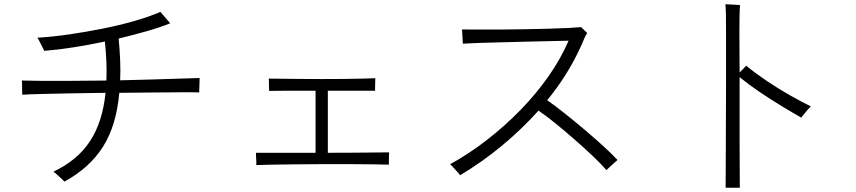

<svg xmlns="http://www.w3.org/2000/svg" viewBox="-20 -827 4040 906"><path d="M284 30Q281 26 270 16Q259 6 248 -4Q237 -14 232 -17Q345 -70 404.5 -160.5Q464 -251 478 -389Q392 -388 312.5 -386.5Q233 -385 173 -383.5Q113 -382 85 -380Q85 -386 84.5 -400.5Q84 -415 84 -429Q84 -443 83 -447Q112 -446 173.5 -445.5Q235 -445 315.5 -445.5Q396 -446 482 -447Q484 -489 482 -535Q480 -581 475 -631Q400 -615 325.5 -603.5Q251 -592 189 -587Q187 -592 180 -605Q173 -618 166.5 -631.5Q160 -645 156 -649Q225 -653 305 -664.5Q385 -676 465 -692Q545 -708 616 -728.5Q687 -749 737 -771Q741 -766 750.5 -755Q760 -744 769.5 -733Q779 -722 783 -717Q736 -698 673 -680Q610 -662 540 -645Q545 -591 547 -542Q549 -493 547 -448Q626 -450 699 -452Q772 -454 830.5 -456Q889 -458 922 -459Q922 -455 921.5 -440Q921 -425 920.5 -410Q920 -395 920 -391Q887 -392 828 -391.5Q769 -391 695.5 -390.5Q622 -390 543 -389Q529 -234 466 -134.5Q403 -35 284 30Z M1189 -48Q1190 -52 1189.5 -66.5Q1189 -81 1188 -93Q1188 -104 1188 -106H1469V-399Q1398 -399 1337 -399Q1276 -399 1250 -398Q1250 -402 1249.5 -415Q1249 -428 1249 -440.5Q1249 -453 1248 -456Q1269 -456 1307.5 -455.5Q1346 -455 1396 -454.5Q1446 -454 1499 -454Q1552 -454 1601.5 -454.5Q1651 -455 1690.5 -456Q1730 -457 1751 -458Q1751 -454 1750.5 -441Q1750 -428 1750 -415Q1750 -402 1750 -399H1527V-106Q1594 -106 1654.5 -106.5Q1715 -107 1758.5 -107.5Q1802 -108 1816 -108Q1816 -105 1815.5 -92Q1815 -79 1815 -66Q1815 -53 1815 -50Q1793 -51 1745 -51.5Q1697 -52 1634 -52.5Q1571 -53 1503 -52.5Q1435 -52 1371.5 -51.5Q1308 -51 1260 -50Q1212 -49 1189 -48Z M2151 0Q2148 -5 2138.5 -15.5Q2129 -26 2119 -37Q2109 -48 2104 -52Q2193 -101 2277.5 -166.5Q2362 -232 2436.5 -308.5Q2511 -385 2569 -468Q2627 -551 2663 -635Q2631 -634 2579.5 -633Q2528 -632 2468.5 -630.5Q2409 -629 2350 -627.5Q2291 -626 2242 -624.5Q2193 -623 2164 -621Q2164 -626 2163 -640Q2162 -654 2161.5 -668.5Q2161 -683 2160 -688Q2189 -688 2235.5 -687.5Q2282 -687 2339 -687.5Q2396 -688 2454.5 -689Q2513 -690 2567 -691.5Q2621 -693 2661.5 -695Q2702 -697 2722 -699Q2725 -696 2736.5 -685Q2748 -674 2751 -671Q2744 -661 2737.5 -646.5Q2731 -632 2725 -617Q2663 -477 2562 -354Q2597 -330 2643.5 -293Q2690 -256 2738 -215.5Q2786 -175 2827.5 -137Q2869 -99 2894 -72Q2890 -69 2878.5 -58.5Q2867 -48 2856 -38Q2845 -28 2842 -24Q2819 -51 2779 -89Q2739 -127 2691.5 -168.5Q2644 -210 2599 -246.5Q2554 -283 2521 -305Q2442 -217 2348.5 -139.5Q2255 -62 2151 0Z M3404 59Q3404 25 3404.5 -29.5Q3405 -84 3405 -151Q3405 -218 3405.5 -290.5Q3406 -363 3406 -433.5Q3406 -504 3406 -565.5Q3406 -627 3406 -672Q3406 -719 3405.5 -754Q3405 -789 3403 -807Q3409 -807 3423.5 -806Q3438 -805 3452.5 -804.5Q3467 -804 3472 -803Q3469 -769 3469 -679L3470 -485Q3479 -494 3488.5 -503.5Q3498 -513 3501 -517Q3545 -481 3598.5 -445Q3652 -409 3706.5 -378Q3761 -347 3806 -325Q3801 -320 3791.5 -309.5Q3782 -299 3773.5 -288Q3765 -277 3761 -272Q3722 -294 3669 -326Q3616 -358 3563 -394Q3510 -430 3470 -463Q3470 -392 3470 -315.5Q3470 -239 3470 -166.5Q3470 -94 3470.5 -35Q3471 24 3471 59Z"/></svg>

Font: Zen Kaku Gothic Antique
Style: Regular
Weight: 400
Designer: Yoshimichi Ohira
Foundry: Positype
Version: Version 1.001